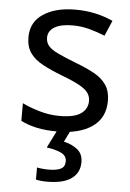

<svg xmlns="http://www.w3.org/2000/svg" viewBox="-55 -587 589 868"><g transform="rotate(5 239.5 -153.0)"><path d="M434 -148Q434 -70 376 -30Q318 10 220 10Q164 10 123.5 1Q83 -8 52 -24V-104Q84 -88 129.5 -74.5Q175 -61 222 -61Q289 -61 319 -82.5Q349 -104 349 -140Q349 -160 338 -176Q327 -192 298.5 -208Q270 -224 217 -244Q165 -264 128 -284Q91 -304 71 -332Q51 -360 51 -404Q51 -472 106.5 -509Q162 -546 252 -546Q301 -546 343.5 -536.5Q386 -527 423 -510L393 -440Q359 -454 322 -464Q285 -474 246 -474Q192 -474 163.5 -456.5Q135 -439 135 -409Q135 -387 148 -371.5Q161 -356 191.5 -341.5Q222 -327 273 -307Q324 -288 360 -268Q396 -248 415 -219.5Q434 -191 434 -148ZM339 139Q339 187 302 213.5Q265 240 191 240Q176 240 162.5 238.5Q149 237 141 235V180Q150 182 165 183.5Q180 185 194 185Q230 185 249 175.5Q268 166 268 141Q268 115 241.5 103Q215 91 177 86L220 0H278L252 53Q288 61 313.5 81Q339 101 339 139Z"/></g></svg>

Font: Noto Naskh Arabic
Style: Regular
Weight: 400
Designer: Monotype Design Team, David Williams, Mohamad Dakak and Nizar Qandah
Foundry: Monotype Imaging Inc.
Version: Version 2.013